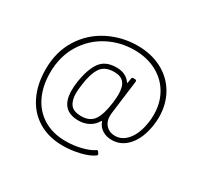

<svg xmlns="http://www.w3.org/2000/svg" viewBox="-145 -787 1122 1070"><g transform="rotate(30 416.5 -252.0)"><path d="M76 -229Q76 -342 129 -426Q182 -510 269.5 -554Q357 -598 456 -598Q545 -598 613.5 -561.5Q682 -525 719.5 -459.5Q757 -394 757 -310Q757 -288 753 -259Q740 -171 696.5 -120.5Q653 -70 591 -70Q556 -70 530 -86.5Q504 -103 494 -132Q492 -137 489 -133Q472 -103 442.5 -87Q413 -71 376 -71Q260 -71 260 -199Q260 -227 264 -252Q277 -341 310 -387.5Q343 -434 414 -434Q476 -434 505 -391Q506 -389 508 -389.5Q510 -390 510 -392L514 -420Q516 -429 524 -429H535Q540 -429 543 -425.5Q546 -422 545 -418L517 -199L516 -180Q516 -144 538 -121.5Q560 -99 595 -99Q642 -99 676 -141Q710 -183 721 -257Q725 -278 725 -309Q725 -384 691 -443Q657 -502 595 -535Q533 -568 452 -568Q361 -568 282 -526.5Q203 -485 155 -406.5Q107 -328 107 -223Q107 -139 138 -74Q169 -9 229 27.5Q289 64 373 64Q423 64 471 52Q519 40 545 22Q548 19 552 19Q556 19 559 24L564 32Q567 35 567 39Q567 42 563 46Q533 68 479 81Q425 94 370 94Q280 94 213.5 54Q147 14 111.5 -59Q76 -132 76 -229ZM289 -196Q289 -151 308.5 -125.5Q328 -100 378 -100Q434 -100 459 -138Q484 -176 494 -255Q498 -293 498 -306Q498 -359 478 -382.5Q458 -406 416 -406Q354 -406 328.5 -366Q303 -326 294 -253Q289 -220 289 -196Z"/></g></svg>

Font: Barlow GEO Extra Light
Style: Regular
Weight: 200
Designer: Jeremy Tribby
Foundry: Tribby Type
Version: Version 1.408